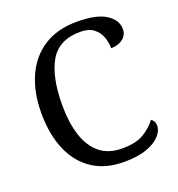

<svg xmlns="http://www.w3.org/2000/svg" viewBox="-130 -814 860 930"><g transform="rotate(-20 300.0 -348.5)"><path d="M352.5 9.8Q255.9 9.8 189.5 -35.2Q123 -80.1 89.4 -160.6Q55.7 -241.2 55.7 -349.6Q55.7 -455.1 91.3 -535.6Q127 -616.2 196.8 -661.6Q266.6 -707 369.1 -707Q468.8 -707 517.6 -675.8Q566.4 -644.5 566.4 -597.7Q566.4 -566.4 542 -547.9Q517.6 -529.3 481.4 -529.3Q481.4 -559.6 470.7 -588.4Q460 -617.2 435.1 -636.2Q410.2 -655.3 367.2 -655.3Q256.8 -655.3 210.4 -575.7Q164.1 -496.1 164.1 -349.6Q164.1 -262.7 185.1 -195.8Q206.1 -128.9 251 -91.8Q295.9 -54.7 367.2 -54.7Q438.5 -54.7 479 -79.6Q519.5 -104.5 543.9 -137.7Q551.8 -132.8 557.1 -123.5Q562.5 -114.3 562.5 -99.6Q562.5 -75.2 540 -49.8Q517.6 -24.4 471.2 -7.3Q424.8 9.8 352.5 9.8Z"/></g></svg>

Font: Noto Serif Todhri
Style: Regular
Weight: 400
Designer: Mikhail Merkuryev
Version: Version 1.000; ttfautohint (v1.8.4.7-5d5b)